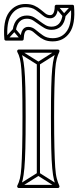

<svg xmlns="http://www.w3.org/2000/svg" viewBox="-33 -937 393 965"><path d="M168 -618H152V-62H168ZM254 7 262 -7 164 -69Q163 -70 160.5 -70Q158 -70 156 -69L57 -7L65 7L164 -55Q166 -57 160 -57Q154 -57 156 -55ZM65 -687 57 -673 156 -611Q158 -610 160.5 -610Q163 -610 164 -611L262 -673L254 -687L156 -625Q154 -624 160 -624Q166 -624 164 -625ZM61 8H258Q263 8 265 4Q267 0 265 -4Q258 -19 252.5 -39.5Q247 -60 244.5 -97Q242 -134 240.5 -194.5Q239 -255 239 -349Q239 -438 240.5 -495Q242 -552 244.5 -587Q247 -622 252.5 -642Q258 -662 265 -676Q267 -681 265 -684.5Q263 -688 258 -688H61Q57 -688 54.5 -684.5Q52 -681 54 -676Q62 -662 67 -642Q72 -622 74.5 -587Q77 -552 78.5 -495Q80 -438 80 -349Q80 -255 78.5 -194.5Q77 -134 74.5 -97Q72 -60 67 -39.5Q62 -19 54 -4Q52 0 54.5 4Q57 8 61 8ZM61 -8 68 4Q76 -11 81 -32.5Q86 -54 89.5 -91.5Q93 -129 94.5 -191Q96 -253 96 -349Q96 -440 94.5 -498.5Q93 -557 89.5 -592.5Q86 -628 81 -648.5Q76 -669 68 -684L61 -672H258L251 -684Q244 -669 238.5 -648.5Q233 -628 229.5 -592.5Q226 -557 224.5 -498.5Q223 -440 223 -349Q223 -253 224.5 -191Q226 -129 229.5 -91.5Q233 -54 238.5 -32.5Q244 -11 251 4L258 -8ZM31 -788 47 -786Q52 -815 66 -829Q80 -843 102 -843Q102 -843 102 -843Q102 -843 102 -843Q120 -843 134 -834Q148 -825 160 -816Q160 -816 160 -816Q160 -816 160 -816Q175 -805 190.5 -796Q206 -787 226 -787Q226 -787 226 -787Q226 -787 226 -787Q255 -787 273.5 -804.5Q292 -822 297 -858L281 -860Q277 -832 263 -817.5Q249 -803 226 -803Q226 -803 226 -803Q226 -803 226 -803Q209 -803 195.5 -811Q182 -819 170 -828Q170 -828 170 -828Q170 -828 170 -828Q155 -840 139 -849.5Q123 -859 102 -859Q102 -859 102 -859Q102 -859 102 -859Q75 -859 56 -842Q37 -825 31 -788ZM72 -736 84 -746 45 -792Q43 -795 39 -795Q35 -795 33 -792L-9 -746L3 -736L45 -782Q47 -784 39 -784.5Q31 -785 33 -782ZM256 -910 244 -900 283 -854Q285 -851 289 -851Q293 -851 295 -854L337 -900L325 -910L283 -864Q281 -862 289 -861.5Q297 -861 295 -864ZM242 -905Q242 -885 236.5 -873Q231 -861 219 -861Q206 -861 195 -869.5Q184 -878 171 -889Q158 -900 140 -908.5Q122 -917 95 -917Q43 -917 12 -874.5Q-19 -832 -11 -740Q-11 -737 -8.5 -735Q-6 -733 -3 -733H78Q81 -733 83.5 -735Q86 -737 86 -741Q87 -763 92 -774.5Q97 -786 109 -786Q122 -786 133 -777.5Q144 -769 157 -757.5Q170 -746 188 -737.5Q206 -729 232 -729Q286 -729 316.5 -772Q347 -815 339 -906Q339 -909 336.5 -911Q334 -913 331 -913H250Q247 -913 244.5 -910.5Q242 -908 242 -905ZM258 -905 250 -897H331L323 -904Q330 -823 305 -784Q280 -745 232 -745Q203 -745 183 -759Q163 -773 146 -787.5Q129 -802 109 -802Q91 -802 81 -787.5Q71 -773 70 -741L78 -749H-3L5 -742Q-2 -823 23.5 -862Q49 -901 95 -901Q126 -901 146 -887Q166 -873 182.5 -859Q199 -845 219 -845Q237 -845 247.5 -860Q258 -875 258 -905Z"/></svg>

Font: Tilt Prism
Style: Regular
Weight: 400
Version: Version 1.000